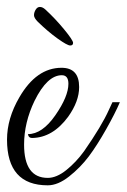

<svg xmlns="http://www.w3.org/2000/svg" viewBox="-50 -537 368 558"><path d="M81.6 -509.6Q110.4 -483.2 136.4 -451.6Q162.4 -420 162.4 -412.4Q162.4 -404.8 154 -404.8Q145.6 -404.8 117.6 -424.8Q89.6 -444.8 60 -473.6Q48.8 -484.8 48.8 -492.8Q48.8 -500.8 53.6 -508.8Q58.4 -516.8 66 -516.8Q73.6 -516.8 81.6 -509.6ZM20 -116.8Q20 -20 88.8 -20Q114.4 -20 142.8 -42.8Q171.2 -65.6 194.4 -97.6Q245.6 -171.2 266.4 -217.6L276.8 -240H298.4Q284.8 -208 258.4 -161.2Q232 -114.4 208 -82.4Q184 -50.4 151.2 -24.4Q118.4 1.6 88.8 1.6Q-29.6 1.6 -29.6 -131.2Q-29.6 -192.8 6.4 -254.4Q56 -340 128.8 -340Q180 -340 180 -284Q180 -242.4 148 -197.6Q103.2 -136.8 43.2 -136Q34.4 -136 32 -144L31.2 -147.2Q72.8 -147.2 110.8 -202Q148.8 -256.8 148.8 -293.6Q148.8 -318.4 129.6 -318.4Q87.2 -318.4 50.4 -244Q20 -180.8 20 -116.8Z"/></svg>

Font: Rouge Script
Style: Regular
Weight: 400
Designer: Sabrina Mariela Lopez
Foundry: Typesenses
Version: Version 1.003